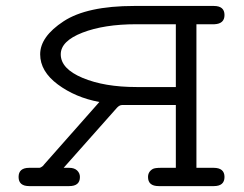

<svg xmlns="http://www.w3.org/2000/svg" viewBox="-20 -631 827 651"><path d="M79.1 -62H101.1Q105 -62 107.9 -62Q110.8 -62 113 -62Q115.2 -62 117.2 -63Q119.1 -64 120.1 -64.5Q121.1 -64.9 123 -66.4Q125 -67.9 126 -68.8Q127 -69.8 129.4 -73Q131.8 -76.2 133.8 -78.1L316.9 -285.2Q235.8 -300.3 176 -344.7Q116.2 -389.2 116.2 -446.8Q116.2 -506.8 195.6 -558.8Q274.9 -610.8 435.1 -610.8H705.1Q741.2 -610.8 741.2 -580.1Q741.2 -550.3 707 -548.8H646V-62H704.1Q741.2 -62 741.2 -31Q741.2 0 705.1 0H518.1Q481.9 0 481.9 -30.8Q481.9 -48.8 498 -58.1Q504.9 -62 525.9 -62H576.2V-274.9H394Q385.3 -274.9 377 -266.1L195.8 -62H214.8Q231.9 -62 241.5 -53Q251 -43.9 251 -30.8Q251 0 214.8 0H79.1Q43 0 43 -31Q43 -62 79.1 -62ZM186 -446.8Q186 -397.9 260 -366.9Q334 -335.9 442.9 -335.9H576.2V-548.8H441.9Q333 -548.8 259.5 -520.3Q186 -491.7 186 -446.8Z"/></svg>

Font: CMU Typewriter Text Variable Width
Style: Medium
Weight: 500
Version: Version 0.7.0